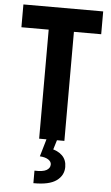

<svg xmlns="http://www.w3.org/2000/svg" viewBox="-63 -761 604 1044"><g transform="rotate(5 239.5 -238.5)"><path d="M170.4 0V-617.2H308.1V0ZM21.5 -595.2V-719.7H457V-595.2ZM160.2 243.7V175.3Q205.6 177.2 225.6 165.8Q245.6 154.3 245.6 134.3Q245.6 119.1 229.5 108.2Q213.4 97.2 182.6 95.2L210.4 0H267.6L243.2 80.1L237.3 48.3Q276.4 55.2 300.8 78.6Q325.2 102.1 325.2 141.1Q325.2 187.5 285.6 216.1Q246.1 244.6 160.2 243.7Z"/></g></svg>

Font: Reddit Sans Condensed
Style: Bold
Weight: 700
Designer: Stephen Hutchings
Foundry: Reddit
Version: Version 1.014